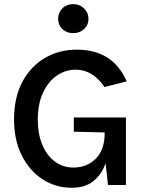

<svg xmlns="http://www.w3.org/2000/svg" viewBox="-20 -896 708 930"><path d="M328 13.5Q249.5 13.5 186.2 -27.5Q123 -68.5 85.5 -143Q48 -217.5 48 -317Q48 -424 88.5 -499.8Q129 -575.5 197.8 -615.5Q266.5 -655.5 352 -655.5Q438 -655.5 498 -618.5Q558 -581.5 594 -502L486 -474.5Q429.5 -558.5 346.5 -558.5Q296.5 -558.5 254.8 -529.5Q213 -500.5 188 -446.2Q163 -392 163 -317Q163 -248 184.5 -195.8Q206 -143.5 245 -114Q284 -84.5 336.5 -84.5Q401 -84.5 444 -127.5Q487 -170.5 487 -251V-254.5L337.5 -258V-327H590V0H503L491.5 -105Q471.5 -49 431.2 -17.8Q391 13.5 328 13.5ZM334 -735.5Q302.5 -735.5 282 -755.2Q261.5 -775 261.5 -804.5Q261.5 -834.5 282 -855.2Q302.5 -876 334 -876Q366 -876 387.2 -855.2Q408.5 -834.5 408.5 -804.5Q408.5 -775 387.2 -755.2Q366 -735.5 334 -735.5Z"/></svg>

Font: Karla SemiBold
Style: Regular
Weight: 600
Designer: Jonathan Pinhorn
Version: Version 2.004; ttfautohint (v1.8.4.7-5d5b);gftools[0.9.33]